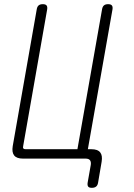

<svg xmlns="http://www.w3.org/2000/svg" viewBox="-20 -760 640 920"><path d="M450 115Q448 128 440.5 134Q433 140 420 140Q407 140 402.5 134Q398 128 400 115L415 30Q417 15 411 7.5Q405 0 390 0H90Q60 0 48 -15Q36 -30 41 -60L156 -715Q158 -728 165 -734Q172 -740 185 -740Q198 -740 203 -734Q208 -728 206 -715L91 -60Q89 -52 92 -48.5Q95 -45 103 -45H351L469 -715Q471 -728 478 -734Q485 -740 498 -740Q511 -740 516 -734Q521 -728 519 -715L401 -45H418Q448 -45 460 -30Q472 -15 467 15Z"/></svg>

Font: Maple Mono Thin
Style: Italic
Weight: 250
Italic angle: -10°
Monospace: yes
Designer: subframe7536
Version: Version 7.000